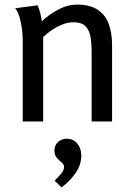

<svg xmlns="http://www.w3.org/2000/svg" viewBox="-20 -529 587 836"><path d="M144 -506Q151 -489 155.5 -471Q160 -453 162 -436Q192 -465 233 -487Q274 -509 317 -509Q372 -509 405.5 -486.5Q439 -464 453.5 -424.5Q468 -385 468 -333V0H379V-308Q379 -338 374.5 -366.5Q370 -395 353.5 -413.5Q337 -432 299 -432Q276 -432 252 -422.5Q228 -413 206.5 -398.5Q185 -384 168 -368V0H79V-353Q79 -372 76 -398.5Q73 -425 66 -451Q59 -477 46 -493ZM270 75Q300 75 317 96.5Q334 118 334 147Q334 190 308 226Q282 262 248 287L218 258Q229 247 244 230Q259 213 259 198Q259 187 248.5 178.5Q238 170 227.5 158.5Q217 147 217 126Q217 104 232.5 89.5Q248 75 270 75Z"/></svg>

Font: Rosario Medium
Style: Regular
Weight: 500
Version: Version 1.201